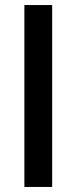

<svg xmlns="http://www.w3.org/2000/svg" viewBox="-20 -740 303 760"><path d="M76.5 0V-720H186.5V0Z"/></svg>

Font: Geologica Roman
Style: Regular
Weight: 400
Designer: Sindre Bremnes, Frode Helland
Foundry: Monokrom Skriftforlag AS
Version: Version 1.010;gftools[0.9.28]